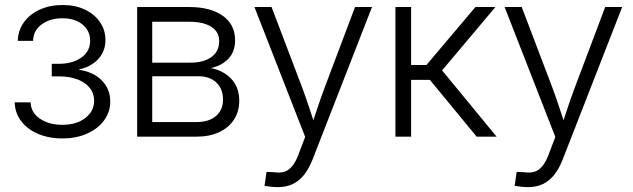

<svg xmlns="http://www.w3.org/2000/svg" viewBox="-20 -558 2584 784"><path d="M234.9 7.3Q179.2 7.3 135.3 -11.5Q91.3 -30.3 66.2 -63.7Q41 -97.2 40 -140.1H105Q106 -99.1 142.6 -73.7Q179.2 -48.3 234.4 -48.3Q292.5 -48.3 328.4 -76.2Q364.3 -104 364.3 -146.5Q364.3 -191.4 325 -218.8Q285.6 -246.1 219.7 -246.1H191.4V-297.4H219.7Q276.4 -297.4 312.3 -323Q348.1 -348.6 348.1 -391.6Q348.1 -432.1 317.1 -457.8Q286.1 -483.4 234.9 -483.4Q184.1 -483.4 149.9 -458.3Q115.7 -433.1 115.2 -391.1H52.7Q53.7 -434.6 77.9 -467.5Q102.1 -500.5 143.1 -519Q184.1 -537.6 235.4 -537.6Q287.6 -537.6 327.1 -518.6Q366.7 -499.5 388.7 -467Q410.6 -434.6 410.6 -395Q410.6 -349.1 381.3 -317.1Q352.1 -285.2 303.7 -274.9V-272.9Q363.3 -263.7 396.7 -228.5Q430.2 -193.4 430.2 -143.6Q430.2 -100.6 405 -66.4Q379.9 -32.2 335.7 -12.5Q291.5 7.3 234.9 7.3Z M540 0V-529.3H752Q839.4 -529.3 889.6 -493.7Q939.9 -458 939.9 -393.6Q939.9 -347.2 913.1 -318.6Q886.2 -290 840.8 -279.8Q872.1 -274.4 898.4 -257.8Q924.8 -241.2 940.9 -213.6Q957 -186 957 -147Q957 -103.5 935.8 -70.3Q914.6 -37.1 875.5 -18.6Q836.4 0 783.2 0ZM601.6 -59.6H783.2Q833 -59.6 861.8 -84.2Q890.6 -108.9 890.6 -150.9Q890.6 -195.3 863.5 -220.9Q836.4 -246.6 790.5 -246.6H601.6ZM601.6 -302.2H757.3Q812 -302.2 843.5 -325.2Q875 -348.1 875 -389.6Q875 -428.2 842.8 -448.7Q810.5 -469.2 752 -469.2H601.6Z M1060.1 200.7 1068.4 144 1098.1 145Q1122.1 148.9 1140.1 143.6Q1158.2 138.2 1172.9 120.8Q1187.5 103.5 1199.2 71.8L1226.1 1L1019 -529.3H1088.9L1213.4 -201.7Q1229 -160.2 1242.4 -118.9Q1255.9 -77.6 1269.5 -37.1H1249.5Q1263.2 -77.6 1276.9 -118.9Q1290.5 -160.2 1306.2 -201.7L1429.7 -529.3H1499L1255.9 94.2Q1240.7 132.3 1220.7 157Q1200.7 181.6 1174.6 193.8Q1148.4 206.1 1115.2 206.1Q1098.6 206.1 1085.2 204.3Q1071.8 202.6 1060.1 200.7Z M1594.7 0V-529.3H1658.7V-292.5H1721.2L1921.4 -529.3H2002.9L1785.2 -270.5L2007.8 0H1926.3L1735.4 -231.9H1658.7V0Z M2081.5 200.7 2089.8 144 2119.6 145Q2143.6 148.9 2161.6 143.6Q2179.7 138.2 2194.3 120.8Q2209 103.5 2220.7 71.8L2247.6 1L2040.5 -529.3H2110.4L2234.9 -201.7Q2250.5 -160.2 2263.9 -118.9Q2277.3 -77.6 2291 -37.1H2271Q2284.7 -77.6 2298.3 -118.9Q2312 -160.2 2327.6 -201.7L2451.2 -529.3H2520.5L2277.3 94.2Q2262.2 132.3 2242.2 157Q2222.2 181.6 2196 193.8Q2169.9 206.1 2136.7 206.1Q2120.1 206.1 2106.7 204.3Q2093.3 202.6 2081.5 200.7Z"/></svg>

Font: Inter 24pt Light
Style: Regular
Weight: 300
Designer: Rasmus Andersson
Foundry: rsms
Version: Version 4.001;git-66647c0bb